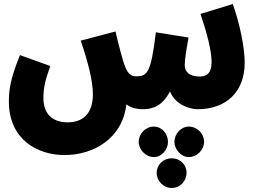

<svg xmlns="http://www.w3.org/2000/svg" viewBox="-20 -536 1282 951"><path d="M300 232C441 232 586 152 606 -19C634 2 668 5 684 5C730 5 781 -5 822 -83C849 -16 921 5 959 5C1098 5 1192 -79 1192 -225C1192 -297 1169 -416 1133 -516L973 -467C1006 -370 1028 -284 1028 -228C1028 -176 1006 -157 970 -157C917 -157 895 -181 895 -213C895 -243 904 -296 914 -350L752 -376C728 -175 709 -160 659 -158C627 -157 609 -170 590 -234C584 -254 570 -303 552 -380L380 -335C414 -234 440 -139 440 -69C440 31 387 70 314 70C249 70 195 36 195 -50C195 -95 201 -131 229 -209L79 -263C31 -146 24 -89 24 -33C24 154 164 232 300 232ZM915 242C957 242 991 204 991 167C991 126 957 91 915 91C877 91 844 126 844 167C844 204 877 242 915 242ZM742 242C782 242 812 204 812 167C812 126 782 91 742 91C701 91 667 126 667 167C667 204 701 242 742 242ZM830 395C873 395 904 360 904 320C904 280 873 248 830 248C789 248 756 280 756 320C756 360 789 395 830 395Z"/></svg>

Font: Noto Sans Arabic ExtCond Blk
Style: Regular
Weight: 900
Width: 2
Designer: Monotype Design Team, Nadine Chahine, Nizar Qandah and Khaled Hosny
Foundry: Monotype Imaging Inc.
Version: Version 2.012